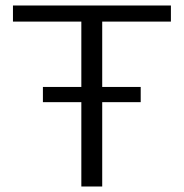

<svg xmlns="http://www.w3.org/2000/svg" viewBox="-20 -678 668 698"><path d="M275.7 0V-658H351.6V0ZM27.1 -599.5V-658H601.3V-599.5ZM136 -306.6V-361.9H491.5V-306.6Z"/></svg>

Font: Ysabeau
Style: Bold
Weight: 700
Designer: Christian Thalmann (Catharsis Fonts)
Version: Version 2.000;gftools[0.9.27.dev2+g8671c4b]